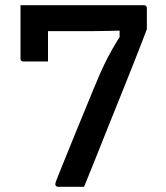

<svg xmlns="http://www.w3.org/2000/svg" viewBox="-20 -720 640 740"><path d="M59 -700Q71 -700 85 -698Q99 -696 113 -690.5Q127 -685 139 -678Q151 -671 158 -661.5Q165 -652 165 -640Q165 -630 165 -612.5Q165 -595 165 -574Q165 -553 165 -533Q165 -513 165 -499.5Q165 -486 165 -483Q161 -483 151.5 -483Q142 -483 129.5 -483Q117 -483 104.5 -483Q92 -483 82.5 -483Q73 -483 70 -483Q65 -483 62 -486Q59 -489 59 -494Q59 -498 59 -517.5Q59 -537 59 -564.5Q59 -592 59 -620Q59 -648 59 -670Q59 -692 59 -700ZM304 0Q301 0 291 0Q281 0 268 0Q255 0 241.5 0Q228 0 218 0Q208 0 204 0Q199 0 196 -3Q193 -6 193 -11Q193 -15 201.5 -36Q210 -57 227.5 -100.5Q245 -144 273 -212.5Q301 -281 341 -378Q355 -412 368.5 -442.5Q382 -473 397 -501.5Q412 -530 430 -559.5Q448 -589 470 -620L441 -563V-632L481 -603Q441 -602 405 -601Q369 -600 336 -600Q303 -600 273 -600H136Q126 -600 114.5 -605.5Q103 -611 93 -620.5Q83 -630 75.5 -642.5Q68 -655 63.5 -669.5Q59 -684 59 -700H535Q539 -700 541 -698.5Q543 -697 544.5 -695Q546 -693 546 -689V-609Q546 -607 539 -589Q532 -571 520.5 -541Q509 -511 494 -473.5Q479 -436 462.5 -394.5Q446 -353 429 -311Q414 -275 399.5 -238Q385 -201 369.5 -162.5Q354 -124 338 -84Q322 -44 304 0Z"/></svg>

Font: Recursive Medium
Style: Regular
Weight: 500
Version: Version 1.085